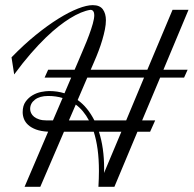

<svg xmlns="http://www.w3.org/2000/svg" viewBox="-20 -720 747 740"><path d="M706.5 -682.1 609.9 -451.2H703.1L689.5 -420.9H597.2L527.8 -255.9H578.1L558.6 -212.4H509.8L420.9 0H358.9L359.4 -1Q360.4 -17.1 360.8 -32Q361.3 -46.9 361.3 -61Q361.3 -106.9 356.2 -144.3Q351.1 -181.6 341.3 -212.4H226.6L135.3 0H74.7L165.5 -212.4Q137.7 -213.9 118.9 -220.9Q100.1 -228 88.6 -238.5Q77.1 -249 72.3 -261.7Q67.4 -274.4 67.4 -287.6Q67.4 -312.5 78.6 -328.1Q89.8 -343.8 105.7 -353Q121.6 -362.3 139.2 -365.7Q156.7 -369.1 169.4 -369.1Q201.2 -369.1 228.5 -360.4L254.4 -420.9H151.9L165.5 -451.2H267.6L281.2 -482.9Q292 -508.8 303.2 -534.9Q314.5 -561 323.2 -584.7Q332 -608.4 337.6 -628.4Q343.3 -648.4 343.3 -662.1Q343.3 -670.9 339.6 -676.5Q335.9 -682.1 328.6 -682.1Q293.9 -676.8 249 -648.9Q230 -637.2 206.8 -619.1Q183.6 -601.1 156.5 -575Q129.4 -548.8 98.9 -513.9Q68.4 -479 34.7 -433.1L24.4 -499Q71.8 -547.9 117.9 -585.2Q164.1 -622.6 205.3 -648.2Q246.6 -673.8 280.5 -687Q314.5 -700.2 337.4 -700.2Q364.7 -700.2 376.5 -683.8Q388.2 -667.5 388.2 -642.1Q388.2 -625.5 384.3 -606.2Q380.4 -586.9 374.3 -566.2Q368.2 -545.4 360.1 -524.2Q352.1 -502.9 343.3 -482.9L329.6 -451.2H547.9L645 -682.1ZM279.3 -334.5Q299.3 -320.3 315.2 -300.5Q331.1 -280.8 343.8 -255.9H466.3L535.2 -420.9H316.4ZM96.2 -299.8Q96.2 -292 99.9 -284.2Q103.5 -276.4 111.3 -270Q119.1 -263.7 131.1 -259.8Q143.1 -255.9 160.2 -255.9H184.1L221.2 -342.3Q195.8 -350.1 165.5 -350.1Q133.3 -350.1 114.7 -335.9Q96.2 -321.8 96.2 -299.8ZM381.3 -71.8Q381.3 -66.9 381.3 -62.5Q381.3 -58.1 380.9 -53.2L447.8 -212.4H361.3Q381.3 -149.9 381.3 -71.8ZM322.8 -255.9Q302.2 -294.9 272 -316.9L245.6 -255.9Z"/></svg>

Font: Dynalight
Style: Regular
Weight: 400
Version: Version 1.000